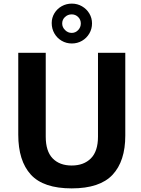

<svg xmlns="http://www.w3.org/2000/svg" viewBox="-20 -1032 778 1062"><path d="M376.5 10Q220 10 150.5 -66.2Q81 -142.5 81 -287V-740H233V-276Q233 -195.5 271.2 -156Q309.5 -116.5 376.5 -116.5Q443.5 -116.5 482.8 -156Q522 -195.5 522 -276V-740H673V-282Q673 -140.5 602.5 -65.2Q532 10 376.5 10ZM377.5 -791.5Q346.5 -791.5 321 -806.5Q295.5 -821.5 280.8 -847.2Q266 -873 266 -904.5Q266 -934 281 -958.8Q296 -983.5 321.5 -997.8Q347 -1012 377.5 -1012Q408 -1012 433.5 -997.2Q459 -982.5 474 -957.5Q489 -932.5 489 -902.5Q489 -872 474 -846.5Q459 -821 433.5 -806.2Q408 -791.5 377.5 -791.5ZM376.5 -850Q397.5 -850 412.2 -865.5Q427 -881 427 -902Q427 -923.5 412.2 -938Q397.5 -952.5 376.5 -952.5Q355 -952.5 339.5 -938Q324 -923.5 324 -902Q324 -881.5 339.8 -865.8Q355.5 -850 376.5 -850Z"/></svg>

Font: 1883 Sans
Style: Bold
Weight: 700
Designer: 1883 Sans project is a fork of Public Sans.
Version: Version 1.009